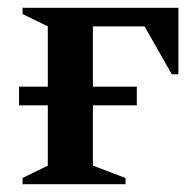

<svg xmlns="http://www.w3.org/2000/svg" viewBox="-20 -474 502 494"><path d="M29 -203V-251H103V-406L38 -438V-454H439V-283H422L352 -406H219V-251H332V-203H219V-48L303 -16V0H38V-16L103 -48V-203Z"/></svg>

Font: Spectral SemiBold
Style: Regular
Weight: 600
Designer: Jean-Baptiste Levee
Foundry: Production Type
Version: Version 2.001